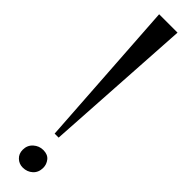

<svg xmlns="http://www.w3.org/2000/svg" viewBox="-317 -867 849 849"><g transform="rotate(45 107.0 -443.0)"><path d="M164.5 -896 121 -196H96L49.5 -896ZM46.5 -46Q46.5 -74 66.2 -91.8Q86 -109.5 112 -109.5Q140 -109.5 153.8 -92.2Q167.5 -75 167.5 -53.5Q167.5 -24.5 148.5 -7.2Q129.5 10 102 10Q79.5 10 63 -5.5Q46.5 -21 46.5 -46Z"/></g></svg>

Font: Merriweather 144pt Medium
Style: Regular
Weight: 500
Version: Version 2.100